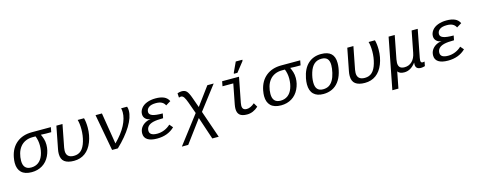

<svg xmlns="http://www.w3.org/2000/svg" viewBox="-35 -1607 6672 2678"><g transform="rotate(-15 3300.5 -268.5)"><path d="M233.9 9.8Q134.3 9.8 84.7 -38.8Q35.2 -87.4 35.2 -176.3Q35.2 -209 43.5 -255.9Q68.8 -386.2 156.2 -457.3Q243.7 -528.3 378.4 -528.3H651.4L638.2 -459H562.5L490.7 -461.9L490.2 -460Q504.9 -428.7 516.6 -391.6Q528.3 -354.5 528.3 -307.1Q528.3 -225.1 491.7 -148.7Q455.1 -72.3 387.7 -31.2Q320.3 9.8 233.9 9.8ZM437.5 -323.2Q437.5 -395 411.6 -459H368.2Q313 -459 267.3 -439Q221.7 -418.9 189.9 -379.4Q158.2 -339.8 143.3 -286.6Q128.4 -233.4 128.4 -182.1Q128.4 -55.2 242.7 -55.2Q302.7 -55.2 346.4 -87.2Q390.1 -119.1 413.8 -182.1Q437.5 -245.1 437.5 -323.2Z M843.3 9.8Q753.9 9.8 707.5 -25.4Q661.1 -60.5 661.1 -138.2Q661.1 -172.4 668 -204.6L731 -528.3H819.3L755.9 -201.7Q751.5 -177.7 751.5 -157.7Q751.5 -58.1 860.4 -58.1Q924.8 -58.1 966.3 -97.4Q1007.8 -136.7 1031.5 -218.8Q1055.2 -300.8 1055.2 -388.2Q1055.2 -474.1 1038.6 -528.3H1130.4Q1146.5 -470.7 1146.5 -390.1Q1146.5 -279.3 1108.9 -183.8Q1071.3 -88.4 1003.7 -39.3Q936 9.8 843.3 9.8Z M1477.1 0H1394L1296.4 -528.3H1388.7L1462.4 -75.2Q1570.8 -183.6 1622.1 -283.2Q1673.3 -382.8 1673.3 -469.2Q1673.3 -501 1666 -528.3H1752.4Q1761.7 -501.5 1761.7 -470.7Q1761.7 -373.5 1687 -251Q1612.3 -128.4 1477.1 0Z M2063 -55.7Q2115.7 -55.7 2166.3 -76.4Q2216.8 -97.2 2255.4 -134.3L2297.4 -85.4Q2199.7 9.8 2044.4 9.8Q1953.6 9.8 1906.2 -21.2Q1858.9 -52.2 1858.9 -111.3Q1858.9 -157.2 1881.1 -192.4Q1903.3 -227.5 1941.2 -249.5Q1979 -271.5 2022 -275.4V-276.4Q1977.5 -281.2 1951.4 -307.6Q1925.3 -334 1925.3 -373Q1925.3 -418 1954.8 -457Q1984.4 -496.1 2039.6 -517.1Q2094.7 -538.1 2164.1 -538.1Q2236.3 -538.1 2283.9 -517.1Q2331.5 -496.1 2354.5 -447.8L2283.7 -404.8Q2267.6 -439.5 2235.4 -456.1Q2203.1 -472.7 2151.9 -472.7Q2083 -472.7 2048.8 -447Q2014.6 -421.4 2014.6 -380.4Q2014.6 -344.2 2059.3 -326.7Q2104 -309.1 2208.5 -309.1L2195.8 -243.2Q2102.1 -243.2 2052.2 -230.7Q2002.4 -218.3 1977.3 -191.9Q1952.1 -165.5 1952.1 -126.5Q1952.1 -55.7 2063 -55.7Z M2677.7 -116.7 2438 207H2346.2L2653.8 -195.8L2593.8 -363.3Q2575.2 -415.5 2557.1 -442.9Q2539.1 -470.2 2514.6 -470.2Q2499.5 -470.2 2483.9 -462.9L2480 -526.9Q2511.7 -539.1 2544.9 -539.1Q2588.4 -539.1 2613.5 -512.5Q2638.7 -485.8 2665.5 -409.2L2716.8 -265.1L2911.1 -528.3H3002.4L2742.2 -188L2878.4 207H2785.6Z M3293.9 -129.9Q3293.9 -96.2 3310.1 -80.8Q3326.2 -65.4 3358.4 -65.4Q3411.6 -65.4 3471.7 -117.2L3505.9 -58.6Q3431.2 9.8 3343.3 9.8Q3270 9.8 3237.1 -19.5Q3204.1 -48.8 3204.1 -107.9Q3204.1 -134.8 3210.9 -170.4L3267.1 -459H3111.3L3124.5 -528.3H3368.2L3298.3 -168.9Q3293.9 -147 3293.9 -129.9ZM3309.6 -586.4 3313 -602.5 3379.4 -745.1H3475.6L3471.7 -727.1L3360.8 -586.4Z M3834.5 9.8Q3734.9 9.8 3685.3 -38.8Q3635.7 -87.4 3635.7 -176.3Q3635.7 -209 3644 -255.9Q3669.4 -386.2 3756.8 -457.3Q3844.2 -528.3 3979 -528.3H4252L4238.8 -459H4163.1L4091.3 -461.9L4090.8 -460Q4105.5 -428.7 4117.2 -391.6Q4128.9 -354.5 4128.9 -307.1Q4128.9 -225.1 4092.3 -148.7Q4055.7 -72.3 3988.3 -31.2Q3920.9 9.8 3834.5 9.8ZM4038.1 -323.2Q4038.1 -395 4012.2 -459H3968.8Q3913.6 -459 3867.9 -439Q3822.3 -418.9 3790.5 -379.4Q3758.8 -339.8 3743.9 -286.6Q3729 -233.4 3729 -182.1Q3729 -55.2 3843.3 -55.2Q3903.3 -55.2 3947 -87.2Q3990.7 -119.1 4014.4 -182.1Q4038.1 -245.1 4038.1 -323.2Z M4444.8 9.8Q4353 9.8 4304.2 -38.3Q4255.4 -86.4 4255.4 -179.2Q4255.4 -217.8 4264.2 -264.6Q4291 -400.9 4366 -469.5Q4440.9 -538.1 4554.2 -538.1Q4651.4 -538.1 4698.7 -493.2Q4746.1 -448.2 4746.1 -357.4Q4746.1 -291.5 4725.6 -218.5Q4705.1 -145.5 4665.5 -93.8Q4626 -42 4569.8 -16.1Q4513.7 9.8 4444.8 9.8ZM4653.8 -351.6Q4653.8 -412.6 4627.2 -442.9Q4600.6 -473.1 4543 -473.1Q4478.5 -473.1 4436.3 -435.5Q4394 -397.9 4370.8 -323.2Q4347.7 -248.5 4347.7 -182.1Q4347.7 -55.2 4456.5 -55.2Q4505.9 -55.2 4540.5 -75.4Q4575.2 -95.7 4600.3 -138.2Q4625.5 -180.7 4639.6 -243.4Q4653.8 -306.2 4653.8 -351.6Z M5043.9 9.8Q4954.6 9.8 4908.2 -25.4Q4861.8 -60.5 4861.8 -138.2Q4861.8 -172.4 4868.7 -204.6L4931.6 -528.3H5020L4956.5 -201.7Q4952.1 -177.7 4952.1 -157.7Q4952.1 -58.1 5061 -58.1Q5125.5 -58.1 5167 -97.4Q5208.5 -136.7 5232.2 -218.8Q5255.9 -300.8 5255.9 -388.2Q5255.9 -474.1 5239.3 -528.3H5331.1Q5347.2 -470.7 5347.2 -390.1Q5347.2 -279.3 5309.6 -183.8Q5272 -88.4 5204.3 -39.3Q5136.7 9.8 5043.9 9.8Z M5385.3 207.5 5528.3 -528.3H5616.7L5551.8 -193.4Q5546.4 -162.1 5546.4 -144Q5546.4 -100.6 5567.9 -79.3Q5589.4 -58.1 5635.7 -58.1Q5698.2 -58.1 5742.4 -100.8Q5786.6 -143.6 5801.3 -222.2L5860.8 -528.3H5948.7L5871.6 -129.9Q5867.2 -107.9 5867.2 -93.8Q5867.2 -73.2 5875 -66.2Q5882.8 -59.1 5896 -59.1Q5908.7 -59.1 5922.9 -63L5910.6 0Q5876.5 9.8 5853.5 9.8Q5776.9 9.8 5776.9 -59.6L5778.8 -85H5777.3Q5706.5 9.8 5612.8 9.8Q5580.1 9.8 5555.4 -0.2Q5530.8 -10.3 5519 -28.8L5473.1 207.5Z M6263.7 -55.7Q6316.4 -55.7 6366.9 -76.4Q6417.5 -97.2 6456.1 -134.3L6498 -85.4Q6400.4 9.8 6245.1 9.8Q6154.3 9.8 6106.9 -21.2Q6059.6 -52.2 6059.6 -111.3Q6059.6 -157.2 6081.8 -192.4Q6104 -227.5 6141.8 -249.5Q6179.7 -271.5 6222.7 -275.4V-276.4Q6178.2 -281.2 6152.1 -307.6Q6126 -334 6126 -373Q6126 -418 6155.5 -457Q6185.1 -496.1 6240.2 -517.1Q6295.4 -538.1 6364.7 -538.1Q6437 -538.1 6484.6 -517.1Q6532.2 -496.1 6555.2 -447.8L6484.4 -404.8Q6468.3 -439.5 6436 -456.1Q6403.8 -472.7 6352.5 -472.7Q6283.7 -472.7 6249.5 -447Q6215.3 -421.4 6215.3 -380.4Q6215.3 -344.2 6260 -326.7Q6304.7 -309.1 6409.2 -309.1L6396.5 -243.2Q6302.7 -243.2 6252.9 -230.7Q6203.1 -218.3 6178 -191.9Q6152.8 -165.5 6152.8 -126.5Q6152.8 -55.7 6263.7 -55.7Z"/></g></svg>

Font: Cousine
Style: Italic
Weight: 400
Italic angle: -12°
Monospace: yes
Designer: Steve Matteson
Foundry: Monotype Imaging Inc.
Version: Version 1.21